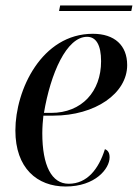

<svg xmlns="http://www.w3.org/2000/svg" viewBox="-20 -669 502 699"><path d="M195 -629H458L462 -649H199ZM219 10C327 10 379 -55 379 -96C379 -114 372 -122 362 -126C339 -53 297 0 230 0C168 0 134 -66 134 -184C134 -204 136 -233 138 -248H174C327 -248 443 -329 443 -432C443 -504 397 -546 318 -546C132 -546 36 -342 36 -194C36 -57 115 10 219 10ZM166 -258H140C164 -401 222 -535 297 -535C330 -535 348 -505 348 -446C348 -336 278 -258 166 -258Z"/></svg>

Font: Noto Serif Display SemiCondensed
Style: Italic
Weight: 400
Width: 4
Italic angle: -12°
Designer: Monotype Design Team
Foundry: Monotype Imaging Inc.
Version: Version 2.009